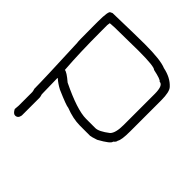

<svg xmlns="http://www.w3.org/2000/svg" viewBox="-181 -574 862 862"><g transform="rotate(45 250.0 -143.5)"><path d="M240.7 -462.9Q340.8 -462.9 377.4 -447.3Q427.7 -437 455.6 -406.2Q471.2 -390.1 471.2 -335.9V-138.7Q471.2 -84 461.4 -70.3Q461.4 -62 449.7 -52.7Q449.7 -39.1 393.1 -7.8Q363.3 2 357.9 2H293.5Q250 2 199.7 -17.6Q187.5 -17.6 115.7 -48.8Q90.8 -62 72.8 -78.1H70.8V-76.2Q70.8 -50.8 72.8 23.4Q76.7 36.1 76.7 41V154.3Q73.2 175.8 55.2 175.8Q43.9 175.8 33.7 156.2L35.6 132.8V46.9Q35.6 42 31.7 29.3Q31.7 -27.3 22 -252Q20 -252 20 -357.4V-384.8Q20 -455.1 31.7 -455.1L39.6 -459Q189 -462.9 240.7 -462.9ZM90.3 -419.9 63 -418 61 -404.3V-367.2Q61 -229.5 68.8 -127Q81.1 -127 117.7 -95.7Q233.9 -39.1 291.5 -39.1H350.1Q372.1 -39.1 412.6 -70.3Q430.2 -87.9 430.2 -138.7V-335.9Q430.2 -390.6 406.7 -390.6Q403.8 -399.4 352.1 -410.2Q342.3 -421.9 242.7 -421.9Q123.5 -419.9 90.3 -419.9Z"/></g></svg>

Font: CEF Fonts CJK Mono
Style: Regular
Weight: 400
Designer: PartyBoss (派对大魔王)
Version: Release 2.25